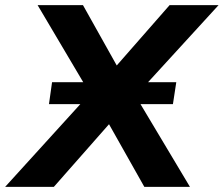

<svg xmlns="http://www.w3.org/2000/svg" viewBox="-81 -725 868 745"><path d="M0 0ZM0 0ZM-61 0 268 -362 65 -705H241L372 -471L577 -705H767L445 -353L656 0H479L342 -243L128 0ZM109 -321 121 -406H603L590 -321Z"/></svg>

Font: Winston
Style: Bold Italic
Weight: 700
Italic angle: -9°
Designer: Original fonts by Vernon Adams / Changes by Cristiano Sobral
Foundry: Original fonts by Vernon Adams / Changes by Cristiano Sobral
Version: Version 2.503;July 17, 2020;FontCreator 13.0.0.2655 64-bit